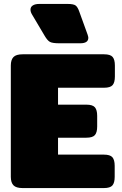

<svg xmlns="http://www.w3.org/2000/svg" viewBox="-20 -956 619 976"><path d="M207 -774 143 -882Q135 -895 135 -907Q135 -921 147 -928.5Q159 -936 180 -936H323Q354 -936 364.5 -928Q375 -920 383 -897L425 -781Q429 -769 429 -764Q429 -736 388 -736H281Q247 -736 234 -743Q221 -750 207 -774ZM35 -57V-623Q35 -652 48.5 -666Q62 -680 95 -680H509Q541 -680 552.5 -666.5Q564 -653 564 -623V-567Q564 -537 552.5 -523.5Q541 -510 509 -510H275V-424H419Q451 -424 462.5 -410.5Q474 -397 474 -367V-313Q474 -283 462.5 -269.5Q451 -256 419 -256H275V-170H508Q540 -170 551.5 -156.5Q563 -143 563 -113V-57Q563 -27 551.5 -13.5Q540 0 508 0H95Q62 0 48.5 -14Q35 -28 35 -57Z"/></svg>

Font: Mitr
Style: Bold
Weight: 700
Designer: Thanarat Vachiruckul
Foundry: Cadson Demak
Version: Version 1.003